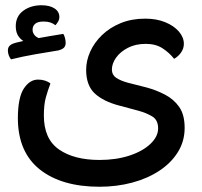

<svg xmlns="http://www.w3.org/2000/svg" viewBox="-20 -487 770 731"><path d="M48 -35Q48 -115 70.5 -149.5Q93 -184 125 -184Q139 -184 151.5 -180Q164 -176 172 -169Q162 -143 154.5 -116Q147 -89 147 -47Q147 42 204.5 82Q262 122 359 122Q422 122 472.5 105.5Q523 89 552.5 61Q582 33 582 2Q582 -30 560 -43.5Q538 -57 505 -66L434 -85Q373 -101 340.5 -131.5Q308 -162 308 -221Q308 -256 323.5 -290.5Q339 -325 368.5 -353.5Q398 -382 439.5 -399Q481 -416 533 -416Q576 -416 609 -402.5Q642 -389 661 -367Q680 -345 680 -320Q680 -303 670 -288Q660 -273 643 -263Q625 -286 599 -303Q573 -320 535 -320Q496 -320 467 -305Q438 -290 422 -267.5Q406 -245 406 -222Q406 -202 422 -191Q438 -180 467 -172L538 -154Q575 -144 608.5 -126.5Q642 -109 662.5 -79.5Q683 -50 683 0Q683 51 657 92.5Q631 134 586 163.5Q541 193 482.5 208.5Q424 224 359 224Q215 224 132 158.5Q49 93 48 -35ZM138 -467Q169 -467 187.5 -455Q206 -443 206 -422Q206 -413 201 -404.5Q196 -396 191 -391Q182 -398 171.5 -401.5Q161 -405 146 -405Q124 -405 114 -396.5Q104 -388 104 -374Q104 -361 113.5 -351Q123 -341 143 -338L81 -325Q64 -331 52 -346.5Q40 -362 40 -387Q40 -425 68.5 -446Q97 -467 138 -467ZM221 -358Q225 -352 227.5 -342Q230 -332 230 -324Q230 -312 223.5 -305.5Q217 -299 202 -295Q164 -289 115 -280.5Q66 -272 22 -261Q17 -267 13.5 -276Q10 -285 10 -295Q10 -307 18 -314Q26 -321 43 -325Q71 -332 104.5 -338Q138 -344 169.5 -349.5Q201 -355 221 -358Z"/></svg>

Font: Baloo Bhaijaan 2 Medium
Style: Regular
Weight: 500
Designer: Sanskriti Dholi, Noopur Datye and Ek Type
Foundry: Ek Type
Version: Version 1.701